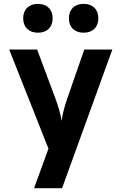

<svg xmlns="http://www.w3.org/2000/svg" viewBox="-20 -811 640 1011"><path d="M159.3 180 235.2 -28.1 28.5 -550H175.6L270.8 -294.9Q280.5 -269 290.5 -236Q300.5 -202.9 304.3 -174.2Q308.2 -202.9 316.8 -236Q325.5 -269 335.1 -294.9L423.8 -550H571.5L306.8 180ZM420.3 -638.8Q384.5 -638.8 363.7 -659.2Q342.8 -679.7 342.8 -714.5Q342.8 -749.6 363.7 -770.1Q384.5 -790.6 420.3 -790.6Q456.1 -790.6 477 -770.1Q497.9 -749.6 497.9 -714.5Q497.9 -679.7 477 -659.2Q456.1 -638.8 420.3 -638.8ZM179.7 -638.8Q143.9 -638.8 123 -659.2Q102.1 -679.7 102.1 -714.5Q102.1 -749.6 123 -770.1Q143.9 -790.6 179.7 -790.6Q215.5 -790.6 236.3 -770.1Q257.2 -749.6 257.2 -714.5Q257.2 -679.7 236.3 -659.2Q215.5 -638.8 179.7 -638.8Z"/></svg>

Font: JetBrains Mono
Style: Regular
Weight: 400
Monospace: yes
Designer: Philipp Nurullin, Konstantin Bulenkov
Foundry: JetBrains
Version: Version 2.305